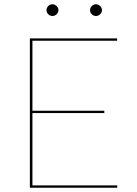

<svg xmlns="http://www.w3.org/2000/svg" viewBox="-20 -880 640 900"><path d="M254 -832Q254 -821.5 245.2 -813.2Q236.5 -805 226 -805Q214.5 -805 206.2 -813.2Q198 -821.5 198 -832Q198 -843.5 206.2 -851.8Q214.5 -860 226 -860Q236.5 -860 245.2 -851.8Q254 -843.5 254 -832ZM458 -832Q458 -821.5 449.2 -813.2Q440.5 -805 430 -805Q418.5 -805 410.2 -813.2Q402 -821.5 402 -832Q402 -843.5 410.2 -851.8Q418.5 -860 430 -860Q440.5 -860 449.2 -851.8Q458 -843.5 458 -832ZM529 -700V-689H132V-361H469V-350H132V-11H530L529 0H120V-700Z"/></svg>

Font: Lato Hairline
Style: Regular
Weight: 250
Designer: Lukasz Dziedzic
Foundry: Lukasz Dziedzic
Version: Version 1.104; Western+Polish opensource